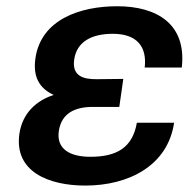

<svg xmlns="http://www.w3.org/2000/svg" viewBox="-20 -574 598 609"><path d="M250.5 14.6C388.7 14.6 512.2 -48.8 532.2 -184.6H414.1C400.4 -105.5 350.1 -76.7 266.6 -76.7C201.2 -76.7 158.7 -101.6 166.5 -157.7C174.8 -216.3 219.7 -234.9 274.4 -234.9H358.4L371.1 -323.7L287.1 -322.8C243.7 -322.3 208 -333 215.3 -384.8C223.1 -440.9 269.5 -466.8 337.9 -466.8C412.1 -466.8 446.8 -428.2 439 -359.9H556.6C572.3 -498 477.5 -554.2 351.6 -554.2C234.9 -554.2 109.9 -512.7 92.3 -388.7C83.5 -327.6 107.4 -292.5 150.4 -272.9C94.7 -254.9 50.8 -214.4 41.5 -149.4C24.4 -29.3 134.8 14.6 250.5 14.6Z"/></svg>

Font: Winston SemiBold
Style: Italic
Weight: 600
Italic angle: -8.13011°
Designer: Vernon Adams, Kim Jin-seong, David Berlow, Cristiano Sobral
Foundry: The Winston Project Authors
Version: Version 3.004